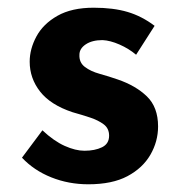

<svg xmlns="http://www.w3.org/2000/svg" viewBox="-20 -469 476 498"><path d="M209 9Q158 9 113 -9Q68 -27 37 -60L90 -131Q120 -103 148 -90.5Q176 -78 199 -78Q226 -78 244.5 -87Q263 -96 263 -117Q263 -136 249 -146.5Q235 -157 214 -164Q193 -171 168 -178Q111 -197 84 -231.5Q57 -266 57 -309Q57 -342 74.5 -374.5Q92 -407 129 -428Q166 -449 223 -449Q274 -449 311 -438Q348 -427 381 -402L333 -327Q314 -343 290 -353.5Q266 -364 246 -365Q219 -365 202.5 -354Q186 -343 186 -327Q185 -307 200 -295.5Q215 -284 238.5 -277.5Q262 -271 285 -263Q332 -247 361 -219Q390 -191 390 -141Q390 -102 370 -67.5Q350 -33 310.5 -12Q271 9 209 9Z"/></svg>

Font: Reem Kufi Fun SemiBold
Style: Regular
Weight: 600
Designer: Khaled Hosny
Version: Version 1.005